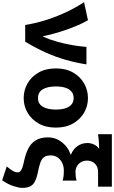

<svg xmlns="http://www.w3.org/2000/svg" viewBox="338 -1177 1050 1768"><g transform="rotate(90 863.0 -293.0)"><path d="M209 0Q192 -105 160 -202.5Q128 -300 86.5 -386.5Q45 -473 -1 -542L165 -578Q188 -539 210.5 -487.5Q233 -436 253 -378.5Q273 -321 288 -266Q303 -211 312 -165H317Q345 -229 363.5 -296Q382 -363 394 -431Q406 -499 411 -564H572Q556 -464 530.5 -374.5Q505 -285 465 -194.5Q425 -104 363 0Z M882 14Q810 14 748 -21Q686 -56 647.5 -122.5Q609 -189 609 -282Q609 -376 647.5 -442Q686 -508 748 -543Q810 -578 882 -578Q954 -578 1015.5 -543Q1077 -508 1115.5 -442Q1154 -376 1154 -282Q1154 -189 1115.5 -122.5Q1077 -56 1015.5 -21Q954 14 882 14ZM882 -118Q936 -118 962 -162.5Q988 -207 988 -282Q988 -332 976.5 -369Q965 -406 941.5 -426Q918 -446 882 -446Q846 -446 822 -426Q798 -406 786.5 -369Q775 -332 775 -282Q775 -207 801 -162.5Q827 -118 882 -118Z M1639 212 1512 170Q1529 148 1541 131.5Q1553 115 1559.5 100.5Q1566 86 1566 71Q1566 56 1556.5 45.5Q1547 35 1523.5 26.5Q1500 18 1456 9Q1397 -4 1349 -27.5Q1301 -51 1272.5 -95Q1244 -139 1244 -210Q1244 -260 1265.5 -301.5Q1287 -343 1322.5 -373.5Q1358 -404 1401 -417V-422Q1352 -442 1324 -482Q1296 -522 1296 -574Q1296 -604 1309.5 -633.5Q1323 -663 1350 -681Q1328 -680 1309 -679.5Q1290 -679 1268 -677Q1246 -675 1215 -671V-798H1698V-671H1564Q1533 -671 1509.5 -659Q1486 -647 1472 -624Q1458 -601 1458 -568Q1458 -548 1465 -529Q1472 -510 1485.5 -495.5Q1499 -481 1518 -472Q1537 -463 1560 -463Q1584 -463 1601.5 -465Q1619 -467 1642 -473V-345Q1617 -352 1595 -354Q1573 -356 1550 -356Q1512 -356 1480 -341Q1448 -326 1429 -299Q1410 -272 1410 -235Q1410 -195 1426 -173.5Q1442 -152 1475.5 -140Q1509 -128 1559 -118Q1620 -106 1652 -88.5Q1684 -71 1696.5 -43Q1709 -15 1709 28Q1709 56 1693 107Q1677 158 1639 212Z"/></g></svg>

Font: Noto Sans KR ExtraBold
Style: Regular
Weight: 800
Designer: Ryoko NISHIZUKA  (kana, bopomofo & ideographs); Paul D. Hunt (Latin, Greek & Cyrillic); Sandoll Communications , Soo-you
Foundry: Adobe
Version: Version 2.004-H2;hotconv 1.0.118;makeotfexe 2.5.65603